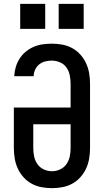

<svg xmlns="http://www.w3.org/2000/svg" viewBox="-20 -970 540 998"><path d="M250 8Q223 8 196 3Q169 -2 145 -15Q121 -28 102.5 -48.5Q84 -69 72.5 -94Q61 -119 56.5 -146Q52 -173 52 -200V-411H347V-535Q347 -557 342.5 -579Q338 -601 325.5 -619Q313 -637 292 -646Q271 -655 249 -655Q232 -655 214.5 -650.5Q197 -646 183.5 -635Q170 -624 162.5 -607.5Q155 -591 155 -574H54Q55 -598 62 -621.5Q69 -645 82 -665.5Q95 -686 114 -701.5Q133 -717 155 -726.5Q177 -736 201 -739.5Q225 -743 249 -743Q277 -743 304 -738Q331 -733 355 -720Q379 -707 397.5 -686.5Q416 -666 427.5 -641Q439 -616 443.5 -589Q448 -562 448 -535V-200Q448 -173 443.5 -146Q439 -119 427.5 -94Q416 -69 397.5 -48.5Q379 -28 355 -15Q331 -2 304 3Q277 8 250 8ZM250 -80Q272 -80 292.5 -89.5Q313 -99 325.5 -117Q338 -135 342.5 -156.5Q347 -178 347 -200V-324H153V-200Q153 -178 157.5 -156.5Q162 -135 174.5 -117Q187 -99 207.5 -89.5Q228 -80 250 -80ZM415 -820H285V-950H415ZM215 -820H85V-950H215Z"/></svg>

Font: Iosevka SS04 Semibold
Style: Regular
Weight: 600
Monospace: yes
Designer: Belleve Invis
Foundry: Belleve Invis
Version: Version 19.0.0; ttfautohint (v1.8.4)